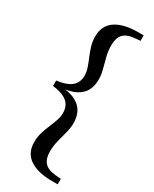

<svg xmlns="http://www.w3.org/2000/svg" viewBox="-246 -856 872 1090"><g transform="rotate(30 190.0 -311.0)"><path d="M44.5 -293V-328.3Q94.5 -335.1 121.8 -349.7Q149.1 -364.2 159.9 -385.7Q170.7 -407.2 170.7 -432.3Q170.7 -457.4 161.7 -483.4Q152.8 -509.4 141 -537Q129.1 -564.6 120.2 -594.2Q111.2 -623.7 111.2 -656.4Q111.2 -728.5 163.9 -763.7Q216.6 -798.9 309.2 -798.9H346.6V-763.1L312.8 -760.1Q260 -755.8 237.7 -731Q215.3 -706.2 215.3 -658.8Q215.3 -622.7 224.3 -587Q233.3 -551.3 242.3 -517.7Q251.3 -484.1 251.3 -452Q251.3 -413.4 235.3 -381.6Q219.2 -349.8 180 -329.7Q140.8 -309.7 69.9 -306.2V-315.1Q140.8 -311.7 180 -291.6Q219.2 -271.6 235.3 -240.1Q251.3 -208.7 251.3 -169.4Q251.3 -138 242.3 -104Q233.3 -70.1 224.3 -34.2Q215.3 1.6 215.3 38.5Q215.3 84.8 237.7 109.6Q260 134.5 312.8 139L346.6 141.7V177.6H309.2Q216.6 177.6 163.9 142.5Q111.2 107.4 111.2 35.4Q111.2 2.6 120.2 -26.9Q129.1 -56.5 141 -84.2Q152.8 -112 161.7 -137.7Q170.7 -163.5 170.7 -188.3Q170.7 -214.1 159.9 -235.6Q149.1 -257.1 121.8 -271.8Q94.5 -286.6 44.5 -293Z"/></g></svg>

Font: Early Summer Mincho VF
Style: Regular
Weight: 250
Designer: GuiWonder
Version: Version 1.002